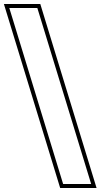

<svg xmlns="http://www.w3.org/2000/svg" viewBox="-270 -869 525 959"><path d="M-202 -759 -223.5 -829H-83.5L-62 -759L163.9 -20L185.3 50H45.3L23.9 -20ZM-250.5 -849 30.5 70H212.3L-68.7 -849Z"/></svg>

Font: Nordica Plus
Style: NordicaClassicRgOpOblOl
Weight: 500
Version: Version 1.01